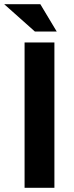

<svg xmlns="http://www.w3.org/2000/svg" viewBox="-45 -894 351 914"><path d="M72 0H214V-692H72ZM121 -744H225L147 -874H-25Z"/></svg>

Font: Ronzino
Style: Bold
Weight: 700
Designer: Nunzio Mazzaferro
Foundry: Collletttivo
Version: Version 1.000;Glyphs 3.3 (3337)